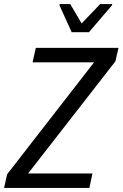

<svg xmlns="http://www.w3.org/2000/svg" viewBox="-36 -923 602 943"><path d="M-16 0 -1 -67 426 -617H124L140 -688H546L531 -622L102 -71H418L403 0ZM316 -765 256 -897 257 -903H309L365 -808L456 -903H515L514 -897L401 -765Z"/></svg>

Font: Saira SemiCondensed
Style: Italic
Weight: 400
Width: 4
Italic angle: -12°
Designer: Hector Gatti with collaboration of the Omnibus-Type team
Foundry: Omnibus-Type
Version: Version 1.101